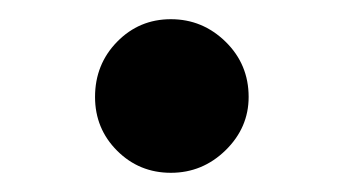

<svg xmlns="http://www.w3.org/2000/svg" viewBox="-20 -499 358 200"><path d="M79 -398Q79 -432 102 -455.5Q125 -479 158 -479Q191 -479 215 -455.5Q239 -432 239 -398Q239 -366 215 -342.5Q191 -319 158 -319Q125 -319 102 -342Q79 -365 79 -398Z"/></svg>

Font: Open Sauce One
Style: Bold
Weight: 700
Designer: Alfredo Marco Pradil
Foundry: Creative Sauce Fz LLC
Version: Version 1.477